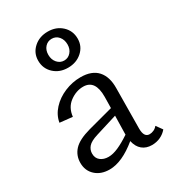

<svg xmlns="http://www.w3.org/2000/svg" viewBox="-167 -769 785 869"><g transform="rotate(-30 225.0 -334.5)"><path d="M294 -59Q215 6 150 6Q105 6 77 -19.5Q49 -45 49 -86Q49 -125 74.5 -152.5Q100 -180 162 -197L293 -232L294 -290Q295 -379 232 -379Q195 -379 162 -354.5Q129 -330 124 -284L58 -291Q64 -328 91.5 -358Q119 -388 159.5 -405Q200 -422 243 -422Q302 -422 331 -389.5Q360 -357 359 -298L357 -88Q357 -42 386 -42Q397 -42 408 -47Q419 -52 427 -62L450 -30Q436 -13 415.5 -3.5Q395 6 371 6Q341 6 321 -10.5Q301 -27 294 -59ZM115 -582Q115 -622 144.5 -648.5Q174 -675 218 -675Q262 -675 291 -648Q320 -621 320 -580Q320 -540 290.5 -513.5Q261 -487 217 -487Q173 -487 144 -514Q115 -541 115 -582ZM267 -580Q267 -605 253 -621.5Q239 -638 217 -638Q196 -638 182 -622.5Q168 -607 168 -582Q168 -557 182.5 -540.5Q197 -524 218 -524Q239 -524 253 -540Q267 -556 267 -580ZM174 -46Q197 -46 225.5 -58.5Q254 -71 290 -95V-101L292 -193L179 -158Q143 -147 129.5 -131.5Q116 -116 116 -96Q116 -72 132.5 -59Q149 -46 174 -46Z"/></g></svg>

Font: LXGW Bright TC
Style: Regular
Weight: 400
Designer: Christian Thalmann (Catharsis Fonts)
Foundry: LXGW / Christian Thalmann (Catharsis Fonts) / Fontworks Inc.
Version: Version 5.501